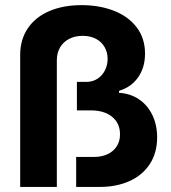

<svg xmlns="http://www.w3.org/2000/svg" viewBox="-20 -737 673 757"><path d="M301.8 -716.8Q371.6 -716.8 428.5 -694.8Q485.4 -672.9 518.6 -629.6Q551.8 -586.4 551.8 -525.4Q551.8 -470.7 524.4 -431.9Q497.1 -393.1 449.2 -378.9V-371.1Q494.6 -368.2 528.6 -345Q562.5 -321.8 581.1 -282.7Q599.6 -243.7 599.6 -194.3Q599.1 -133.8 570.6 -90.1Q542 -46.4 491 -23.2Q439.9 0 373 0H280.3V-118.2H350.6Q381.3 -118.2 404.8 -129.4Q428.2 -140.6 440.9 -161.1Q453.6 -181.6 453.1 -208Q453.1 -251 422.1 -276.4Q391.1 -301.8 337.9 -301.8H283.2V-414.1H320.3Q345.2 -414.1 364.3 -426.5Q383.3 -439 393.8 -459.7Q404.3 -480.5 404.3 -504.9Q404.3 -530.8 392.3 -551.5Q380.4 -572.3 358.2 -584Q335.9 -595.7 305.7 -595.7Q275.9 -595.7 252.7 -583.7Q229.5 -571.8 216.8 -550Q204.1 -528.3 204.1 -500V0H59.6V-520.5Q59.6 -580.6 89.4 -625Q119.1 -669.4 174.1 -693.1Q229 -716.8 301.8 -716.8Z"/></svg>

Font: Pretendard Std
Style: Bold
Weight: 700
Designer: Base glyphs from Inter by Rasmus Andersson; Hangeul glyphs from Noto Sans CJK(Source Han Sans) by Jang Soo-young and Kan
Foundry: Kil Hyung-jin
Version: Version 1.309